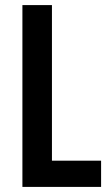

<svg xmlns="http://www.w3.org/2000/svg" viewBox="-20 -734 433 754"><path d="M68 0H377V-103H184V-714H68Z"/></svg>

Font: Noto Sans Khmer ExtraCondensed SemiBold
Style: Regular
Weight: 600
Width: 2
Designer: Danh Hong and the Monotype Design Team
Foundry: Monotype Imaging Inc.
Version: Version 2.004